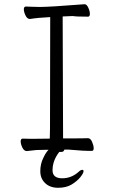

<svg xmlns="http://www.w3.org/2000/svg" viewBox="-20 -715 540 910"><path d="M88 -58 128 -57 216 -58 217 -107 218 -634Q158 -631 122 -625Q109 -625 101 -641.5Q93 -658 93 -671Q93 -684 103 -684Q110 -684 128.5 -683Q147 -682 168 -682Q215 -682 381 -695Q391 -695 398.5 -678.5Q406 -662 406 -649Q406 -636 397 -636Q340 -636 325 -639L277 -637L279 -59H284Q383 -59 397 -60Q409 -60 416.5 -42.5Q424 -25 424 -12.5Q424 0 416 0Q380 1 304 -6H285L284 -3Q281 5 271 5H261Q229 46 229 92Q229 130 275 130Q318 130 352 100Q362 90 370 90Q376 90 376 96Q376 106 360.5 125Q345 144 319.5 159.5Q294 175 255.5 175Q217 175 194 153Q171 131 171 96.5Q171 62 185 34Q194 14 203 3L210 -5H199Q173 -5 153 -4L107 1Q94 1 86 -15.5Q78 -32 78 -45Q78 -58 88 -58Z"/></svg>

Font: Moon Stars Kai HW Light
Style: Regular
Weight: 300
Designer: GuiWonder
Version: Version 1.101